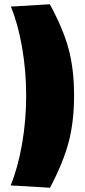

<svg xmlns="http://www.w3.org/2000/svg" viewBox="-20 -829 398 902"><path d="M214 -809Q277 -694 302.5 -598.5Q328 -503 328 -380Q328 -259 303 -163Q278 -67 215 53L30 42Q64 -41 83.5 -152Q103 -263 103 -380Q103 -496 83.5 -607.5Q64 -719 31 -798Z"/></svg>

Font: Mantou Sans
Style: Regular
Weight: 400
Designer: Mant0u / artakana
Foundry: Mant0u / artakana
Version: Version 1.001;October 22, 2023;FontCreator 14.0.0.2901 64-bi